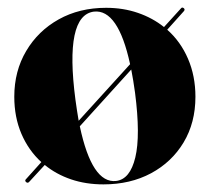

<svg xmlns="http://www.w3.org/2000/svg" viewBox="-20 -474 550 504"><path d="M48.5 4Q44 0 48.5 -4L88.5 -48.5Q55 -79 36.2 -122.8Q17.5 -166.5 17.5 -220Q17.5 -287.5 48.8 -340.2Q80 -393 134.2 -423.2Q188.5 -453.5 258.5 -453.5Q303.5 -453.5 342 -440.2Q380.5 -427 410.5 -403L455 -452Q458 -456 462.5 -452.5Q466.5 -449 462.5 -444.5L419 -396Q454 -365 473.5 -319.8Q493 -274.5 493 -220Q493 -152 462 -100.2Q431 -48.5 376.5 -19.2Q322 10 251.5 10Q205.5 10 166.5 -3.2Q127.5 -16.5 97.5 -41L56.5 3.5Q53 7.5 48.5 4ZM178 -212.5Q182 -183 186.5 -157L321.5 -305.5Q290 -450.5 226.5 -443.5Q149 -433.5 178 -212.5ZM285 1Q321.5 -3.5 335.2 -60.8Q349 -118 334.5 -230.5Q330 -263.5 324.5 -291.5L189.5 -142.5Q221.5 8.5 285 1Z"/></svg>

Font: Fraunces 144pt S000
Style: Bold
Weight: 700
Version: Version 1.000; ttfautohint (v1.8.3)